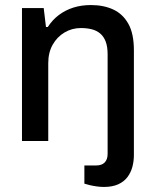

<svg xmlns="http://www.w3.org/2000/svg" viewBox="-20 -558 612 760"><path d="M391 182Q378 182 363.5 180Q349 178 336 175Q323 172 314 169V97H360Q383 97 394.5 85Q406 73 406 51V-343Q406 -373 398.5 -393Q391 -413 377 -425Q363 -437 343.5 -442Q324 -447 300 -447Q265 -447 235.5 -429.5Q206 -412 188.5 -381Q171 -350 171 -308V0H67V-526H153L162 -451H169Q188 -480 213.5 -499Q239 -518 270.5 -528Q302 -538 340 -538Q390 -538 428 -520.5Q466 -503 488 -464Q510 -425 510 -359V56Q510 80 504 102.5Q498 125 484.5 143Q471 161 448 171.5Q425 182 391 182Z"/></svg>

Font: Archivo SemiBold Medium
Style: Regular
Weight: 500
Version: Version 2.001